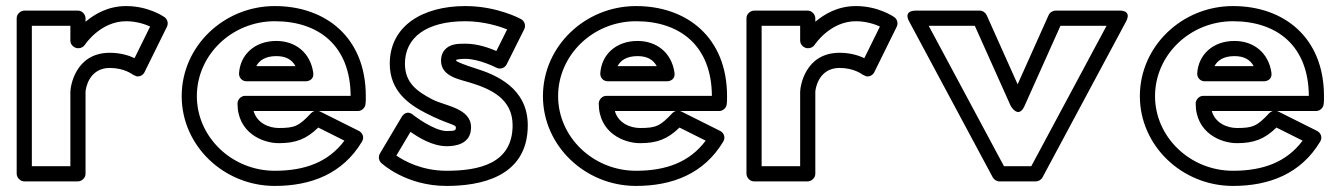

<svg xmlns="http://www.w3.org/2000/svg" viewBox="-20 -573 4414 633"><path d="M418 -326.8 430.4 -321.3C441 -319.7 451.7 -325.3 456.4 -334.9L530.4 -484.9C535.7 -495.6 532.4 -509.5 522.2 -516.6C520.3 -517.9 470 -553 396 -553C336.9 -553 292.9 -527.4 262 -501.3V-513C262 -523.7 252.1 -538 237 -538H60C49.3 -538 35 -528.1 35 -513V0C35 10.7 44.9 25 60 25H237C247.7 25 262 15.1 262 0V-270C262.3 -281.2 273.2 -349 342 -349C389.3 -349 416.4 -328.1 418 -326.8ZM85 -25V-488H212V-439C212 -423.9 226.3 -414 237 -414H239C247.7 -414 255.8 -419.2 259.8 -425.2C262.3 -429.1 312.4 -503 396 -503C429.6 -503 458.4 -493.1 475 -485.6L423.6 -381.3C405.2 -390 377.5 -399 342 -399C227.5 -399 212 -286.6 212 -270V-25Z M1017 -207C1012.7 -205.7 1008.7 -203.3 1005.7 -200.1C965.3 -156.8 951.3 -151 899 -151C867.1 -151 827.3 -166.9 816.1 -207ZM1031 -207H1160C1171.2 -207 1182.6 -215.6 1184.7 -227.9C1186.3 -237.9 1186 -248.7 1186 -256C1186 -450.2 1053.1 -553 886 -553C718 -553 579 -420.6 579 -256C579 -92.3 718 40 886 40C1005.4 40 1110 -0.1 1173.5 -106.2C1182.2 -120.8 1174.6 -135.7 1163.2 -141.4L1035.2 -205.4C1034.3 -205.8 1032.4 -206.6 1031 -207ZM1136 -257H788C772.9 -257 763 -242.7 763 -232C763 -134.4 846.6 -101 899 -101C954.1 -101 989.6 -113.7 1029.2 -152.5L1115.5 -109.3C1062.8 -38.5 985 -10 886 -10C744 -10 629 -121.7 629 -256C629 -391.4 744 -503 886 -503C1030.9 -503 1135.1 -422.1 1136 -257ZM793 -305H988C997.8 -305 1016.1 -310.8 1012.7 -333.7C1003 -399.5 953.9 -438 891 -438C818.6 -438 771.9 -391.7 768.1 -331.6C767.2 -318.7 776.5 -305 793 -305ZM825 -355C834.6 -373.3 854.2 -388 891 -388C922.4 -388 942.4 -376.5 954.2 -355Z M1514 -503C1574.4 -503 1625.7 -486.6 1652 -476L1616.5 -404.9C1591.3 -415.5 1554.1 -429 1514 -429C1487.9 -429 1461.6 -428.1 1444.8 -407C1436.6 -396.7 1434 -384.3 1434 -373C1434 -319.8 1497 -311.1 1531.5 -300.1C1599.6 -279.1 1670 -246.6 1670 -160C1670 -32.6 1557.6 -10 1452 -10C1370.9 -10 1312.6 -42.3 1286.8 -60.2L1333.3 -138.3C1359.7 -120 1405.3 -91 1453 -91C1475.2 -91 1533 -94.7 1533 -153C1533 -216.8 1448 -223.2 1405.5 -245.2C1354.6 -271.6 1315 -300.2 1315 -363C1315 -448.8 1385 -503 1514 -503ZM1514 -553C1373 -553 1265 -487.2 1265 -363C1265 -271.8 1329.3 -228.4 1382.5 -200.8C1456 -162.8 1483 -163.2 1483 -153C1483 -143.3 1480.8 -141 1453 -141C1409.9 -141 1342.1 -194.1 1342.1 -194.1C1321.8 -211.1 1308.4 -194.3 1304.5 -187.8L1232.5 -66.8C1226.8 -57.1 1228.3 -43.7 1237 -35.7C1239.1 -33.7 1318.5 40 1452 40C1556.4 40 1720 14.6 1720 -160C1720 -283.4 1614.4 -326.9 1546.5 -347.9C1508 -360.1 1485.8 -369.7 1484 -372.6C1484 -372.6 1484 -372.7 1484 -373C1484 -374.2 1484.1 -375.1 1484.2 -375.7C1486.9 -376.9 1497 -379 1514 -379C1560.2 -379 1616.3 -349.9 1616.3 -349.9C1629.3 -343 1644.4 -348.9 1650.4 -360.8L1708.4 -476.8C1714.1 -488.2 1709.9 -503.4 1698 -509.9C1696.1 -511 1619.6 -553 1514 -553Z M2208 -207C2203.7 -205.7 2199.7 -203.3 2196.7 -200.1C2156.3 -156.8 2142.3 -151 2090 -151C2058.1 -151 2018.3 -166.9 2007.1 -207ZM2222 -207H2351C2362.2 -207 2373.6 -215.6 2375.7 -227.9C2377.3 -237.9 2377 -248.7 2377 -256C2377 -450.2 2244.1 -553 2077 -553C1909 -553 1770 -420.6 1770 -256C1770 -92.3 1909 40 2077 40C2196.4 40 2301 -0.1 2364.5 -106.2C2373.2 -120.8 2365.6 -135.7 2354.2 -141.4L2226.2 -205.4C2225.3 -205.8 2223.4 -206.6 2222 -207ZM2327 -257H1979C1963.9 -257 1954 -242.7 1954 -232C1954 -134.4 2037.6 -101 2090 -101C2145.1 -101 2180.6 -113.7 2220.2 -152.5L2306.5 -109.3C2253.8 -38.5 2176 -10 2077 -10C1935 -10 1820 -121.7 1820 -256C1820 -391.4 1935 -503 2077 -503C2221.9 -503 2326.1 -422.1 2327 -257ZM1984 -305H2179C2188.8 -305 2207.1 -310.8 2203.7 -333.7C2194 -399.5 2144.9 -438 2082 -438C2009.6 -438 1962.9 -391.7 1959.1 -331.6C1958.2 -318.7 1967.5 -305 1984 -305ZM2016 -355C2025.6 -373.3 2045.2 -388 2082 -388C2113.4 -388 2133.4 -376.5 2145.2 -355Z M2824 -326.8 2836.4 -321.3C2847 -319.7 2857.7 -325.3 2862.4 -334.9L2936.4 -484.9C2941.7 -495.6 2938.4 -509.5 2928.2 -516.6C2926.3 -517.9 2876 -553 2802 -553C2742.9 -553 2698.9 -527.4 2668 -501.3V-513C2668 -523.7 2658.1 -538 2643 -538H2466C2455.3 -538 2441 -528.1 2441 -513V0C2441 10.7 2450.9 25 2466 25H2643C2653.7 25 2668 15.1 2668 0V-270C2668.3 -281.2 2679.2 -349 2748 -349C2795.3 -349 2822.4 -328.1 2824 -326.8ZM2491 -25V-488H2618V-439C2618 -423.9 2632.3 -414 2643 -414H2645C2653.7 -414 2661.8 -419.2 2665.8 -425.2C2668.3 -429.1 2718.4 -503 2802 -503C2835.6 -503 2864.4 -493.1 2881 -485.6L2829.6 -381.3C2811.2 -390 2783.5 -399 2748 -399C2633.5 -399 2618 -286.6 2618 -270V-25Z M3193.8 -488 3312.2 -223.8C3312.2 -223.8 3337.6 -178.6 3357.8 -223.8L3476.2 -488H3628.2L3380 -25H3290L3041.8 -488ZM3232.8 -523.2C3229.4 -530.9 3220.2 -538 3210 -538H3000C2954 -538 2978 -501.2 2978 -501.2L3253 11.8C3256.9 19.1 3265.6 25 3275 25H3395C3403.3 25 3412.6 20.1 3417 11.8L3692 -501.2C3713.8 -541.7 3670 -538 3670 -538H3460C3451.6 -538 3441.4 -532.6 3437.2 -523.2L3335 -295.1Z M4176 -207C4171.7 -205.7 4167.7 -203.3 4164.7 -200.1C4124.3 -156.8 4110.3 -151 4058 -151C4026.1 -151 3986.3 -166.9 3975.1 -207ZM4190 -207H4319C4330.2 -207 4341.6 -215.6 4343.7 -227.9C4345.3 -237.9 4345 -248.7 4345 -256C4345 -450.2 4212.1 -553 4045 -553C3877 -553 3738 -420.6 3738 -256C3738 -92.3 3877 40 4045 40C4164.4 40 4269 -0.1 4332.5 -106.2C4341.2 -120.8 4333.6 -135.7 4322.2 -141.4L4194.2 -205.4C4193.3 -205.8 4191.4 -206.6 4190 -207ZM4295 -257H3947C3931.9 -257 3922 -242.7 3922 -232C3922 -134.4 4005.6 -101 4058 -101C4113.1 -101 4148.6 -113.7 4188.2 -152.5L4274.5 -109.3C4221.8 -38.5 4144 -10 4045 -10C3903 -10 3788 -121.7 3788 -256C3788 -391.4 3903 -503 4045 -503C4189.9 -503 4294.1 -422.1 4295 -257ZM3952 -305H4147C4156.8 -305 4175.1 -310.8 4171.7 -333.7C4162 -399.5 4112.9 -438 4050 -438C3977.6 -438 3930.9 -391.7 3927.1 -331.6C3926.2 -318.7 3935.5 -305 3952 -305ZM3984 -355C3993.6 -373.3 4013.2 -388 4050 -388C4081.4 -388 4101.4 -376.5 4113.2 -355Z"/></svg>

Font: Hussar Ekologiczny
Style: Regular
Weight: 400
Foundry: Cannot Into Space Fonts
Version: Version 0.97